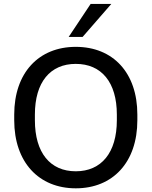

<svg xmlns="http://www.w3.org/2000/svg" viewBox="-20 -973 791 1002"><path d="M375.5 9.8C568.4 9.8 696.8 -125.5 696.8 -345.7V-375C696.8 -593.8 569.3 -728.5 375.5 -728.5C182.1 -728.5 54.2 -593.3 54.2 -375V-345.7C54.2 -126.5 182.6 9.8 375.5 9.8ZM375.5 -79.1C242.2 -79.1 162.1 -175.3 162.1 -345.7V-375C162.1 -544.4 242.2 -639.6 375.5 -639.6C509.3 -639.6 589.8 -543.9 589.8 -375V-345.7C589.8 -175.8 508.8 -79.1 375.5 -79.1ZM411.1 -780.3 561 -952.6H453.1L338.4 -780.3Z"/></svg>

Font: Winston
Style: Regular
Weight: 400
Designer: Vernon Adams, Kim Jin-seong, David Berlow, Cristiano Sobral
Foundry: The Winston Project Authors
Version: Version 3.004